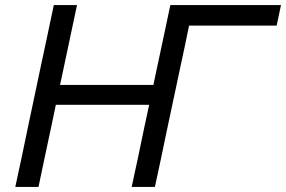

<svg xmlns="http://www.w3.org/2000/svg" viewBox="-20 -733 1122 753"><path d="M40 0Q52.5 -59 64.5 -114Q76 -169 90 -236L140 -473Q154.5 -541 166.5 -597Q178.5 -653 191 -713H282Q269.5 -653.5 257.5 -597.5Q245.5 -541 231 -472.5L215.5 -400H581.5L597 -473Q611.5 -541 623.5 -597Q635 -653 648 -713H1082L1065 -632.5H721.5Q713 -592 704.5 -550.5Q695.5 -509 685.5 -461.5L637.5 -236Q623.5 -169 612 -114Q600 -59 587.5 0H496.5Q509 -59 521 -114Q532.5 -169 546.5 -236L565 -322H199L181 -236Q166.5 -169 155 -114Q143.5 -59 131 0Z"/></svg>

Font: Heraclito
Style: Italic
Weight: 400
Italic angle: -12°
Designer: Kostas Bartsokas (font) & Cristiano Sobral (main changes)
Foundry: Kostas Bartsokas (font) & Cristiano Sobral (main changes)
Version: Version 1.00;July 8, 2020;FontCreator 13.0.0.2655 64-bit